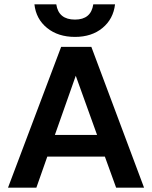

<svg xmlns="http://www.w3.org/2000/svg" viewBox="-20 -867 703 887"><path d="M511.5 -847Q503.5 -779 453.5 -737.8Q403.5 -696.5 326.5 -696.5Q248.5 -696.5 197.5 -737.8Q146.5 -779 139 -847H240Q250.5 -776.5 326.5 -776.5Q400.5 -776.5 411 -847ZM645.5 0H516.5L464.5 -143.5H198.5L148 0H17L262.5 -650.5H402ZM330 -517 233.5 -243.5H428.5Z"/></svg>

Font: Overused Grotesk SemiBold
Style: Regular
Weight: 610
Version: Version 0.004